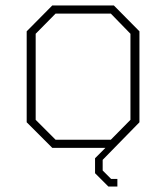

<svg xmlns="http://www.w3.org/2000/svg" viewBox="-20 -543 610 705"><path d="M378 142 329 93V38L367 0H172L78 -94V-428L172 -523H398L492 -428V-94L357 44V83L388 114H411V142ZM184 -30H387L459 -103V-419L387 -493H184L111 -419V-103Z"/></svg>

Font: Tomorrow ExtraLight
Style: Regular
Weight: 275
Designer: Tony de Marco, Monica Rizzolli
Foundry: Just in Type
Version: Version 2.002